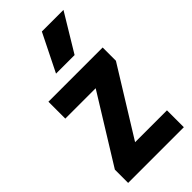

<svg xmlns="http://www.w3.org/2000/svg" viewBox="-253 -866 923 923"><g transform="rotate(-45 209.0 -404.0)"><path d="M22.8 0V-90.2L252.3 -461.3V-432.2H27.8V-547H396.5V-456.8L166.9 -85.7V-114.8H401.5V0ZM149.1 -616.6 244.2 -808H391.1L275.4 -616.6Z"/></g></svg>

Font: Encode Sans Condensed Thin
Style: Regular
Weight: 100
Width: 3
Designer: Multiple Designers
Foundry: Impallari Type
Version: Version 3.002